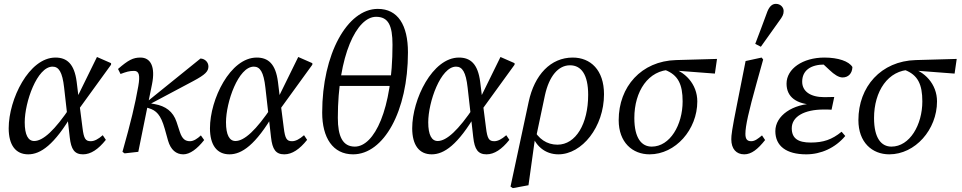

<svg xmlns="http://www.w3.org/2000/svg" viewBox="-20 -786 4979 994"><path d="M126 13C189 13 261 -34 358 -201H364L345 -233C264 -112 203 -56 157 -56C126 -56 108 -87 108 -153C108 -257 172 -441 252 -441C284 -441 303 -414 312 -332L341 -76C348 -12 366 13 410 13C450 13 489 -13 528 -62L512 -86C488 -65 468 -55 450 -55C423 -55 414 -67 407 -125L391 -250L388 -272L377 -362C365 -456 326 -488 267 -488C130 -488 25 -272 25 -122C25 -35 61 13 126 13ZM381 -211 555 -451V-459L482 -491L374 -271L381 -211Z M614 0 625 8 696 0 767 -350C785 -439 761 -488 707 -488C669 -488 644 -475 591 -429L604 -403C634 -414 649 -419 674 -419C700 -419 706 -397 696 -340C679 -244 658 -156 614 0ZM929 13C963 13 1001 -15 1037 -61L1020 -85C1002 -68 982 -55 964 -55C941 -55 924 -64 911 -103L894 -155C876 -209 837 -237 781 -247L746 -253L743 -240L980 -366C1044 -400 1059 -417 1059 -442C1059 -464 1041 -482 1018 -483L737 -256L727 -248H722V-234L750 -226C789 -214 812 -193 833 -119L850 -58C864 -10 892 13 929 13Z M1168 13C1231 13 1303 -34 1400 -201H1406L1387 -233C1306 -112 1245 -56 1199 -56C1168 -56 1150 -87 1150 -153C1150 -257 1214 -441 1294 -441C1326 -441 1345 -414 1354 -332L1383 -76C1390 -12 1408 13 1452 13C1492 13 1531 -13 1570 -62L1554 -86C1530 -65 1510 -55 1492 -55C1465 -55 1456 -67 1449 -125L1433 -250L1430 -272L1419 -362C1407 -456 1368 -488 1309 -488C1172 -488 1067 -272 1067 -122C1067 -35 1103 13 1168 13ZM1423 -211 1597 -451V-459L1524 -491L1416 -271L1423 -211Z M1808 13C1966 13 2092 -209 2092 -515C2092 -656 2040 -740 1936 -740C1778 -740 1648 -506 1648 -203C1648 -73 1703 13 1808 13ZM1817 -27C1754 -27 1729 -80 1729 -176C1729 -500 1827 -699 1927 -699C1990 -699 2012 -655 2012 -554C2012 -217 1917 -27 1817 -27ZM1692 -341H2042V-396H1692V-341Z M2215 13C2278 13 2350 -34 2447 -201H2453L2434 -233C2353 -112 2292 -56 2246 -56C2215 -56 2197 -87 2197 -153C2197 -257 2261 -441 2341 -441C2373 -441 2392 -414 2401 -332L2430 -76C2437 -12 2455 13 2499 13C2539 13 2578 -13 2617 -62L2601 -86C2577 -65 2557 -55 2539 -55C2512 -55 2503 -67 2496 -125L2480 -250L2477 -272L2466 -362C2454 -456 2415 -488 2356 -488C2219 -488 2114 -272 2114 -122C2114 -35 2150 13 2215 13ZM2470 -211 2644 -451V-459L2571 -491L2463 -271L2470 -211Z M2635 188 2716 173 2751 -78 2756 -79 2801 -292C2823 -393 2871 -448 2931 -448C2989 -448 3025 -400 3025 -295C3025 -145 2961 -37 2866 -37C2811 -37 2767 -67 2739 -122L2729 -104C2749 -31 2802 13 2871 13C2993 13 3107 -129 3107 -298C3107 -424 3037 -488 2945 -488C2831 -488 2747 -399 2717 -259L2623 180L2635 188Z M3343 13C3477 13 3590 -115 3590 -261C3590 -350 3526 -420 3442 -438L3423 -424C3491 -398 3514 -349 3514 -261C3514 -140 3449 -27 3354 -27C3302 -27 3264 -70 3264 -175C3264 -313 3336 -424 3455 -425L3471 -421L3681 -405L3692 -481L3480 -475C3300 -470 3183 -337 3183 -164C3183 -49 3254 13 3343 13Z M3833 13C3870 13 3903 -13 3941 -61L3925 -85C3903 -67 3888 -55 3869 -55C3848 -55 3839 -66 3839 -93C3839 -134 3856 -209 3897 -356L3931 -478L3923 -488L3840 -470L3795 -243C3769 -113 3766 -86 3766 -65C3766 -15 3792 13 3833 13ZM3890 -559 3919 -544C3950 -588 3982 -632 4013 -676C4031 -700 4037 -711 4037 -729C4037 -748 4021 -766 3997 -766C3980 -766 3965 -756 3953 -727C3933 -671 3911 -615 3890 -559Z M4154 13C4230 13 4304 -20 4356 -82L4337 -104C4287 -63 4242 -48 4177 -48C4111 -48 4079 -70 4079 -122C4079 -182 4143 -219 4245 -219C4260 -219 4273 -219 4285 -218L4299 -284C4273 -283 4272 -283 4248 -283C4174 -283 4133 -314 4133 -363C4133 -420 4175 -452 4250 -452C4270 -452 4287 -450 4310 -445L4305 -462H4233L4275 -423C4299 -400 4322 -385 4342 -385C4372 -385 4392 -406 4393 -439C4375 -469 4319 -488 4248 -488C4136 -488 4052 -430 4052 -353C4052 -284 4102 -246 4198 -243L4200 -250C4083 -249 3994 -187 3994 -107C3994 -30 4051 13 4154 13Z M4584 13C4718 13 4831 -115 4831 -261C4831 -350 4767 -420 4683 -438L4664 -424C4732 -398 4755 -349 4755 -261C4755 -140 4690 -27 4595 -27C4543 -27 4505 -70 4505 -175C4505 -313 4577 -424 4696 -425L4712 -421L4922 -405L4933 -481L4721 -475C4541 -470 4424 -337 4424 -164C4424 -49 4495 13 4584 13Z"/></svg>

Font: Source Serif 4 Variable
Style: Italic
Weight: 400
Italic angle: -12°
Designer: Frank Grießhammer
Foundry: Adobe Systems Incorporated
Version: Version 4.004;hotconv 1.0.116;makeotfexe 2.5.65601